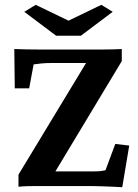

<svg xmlns="http://www.w3.org/2000/svg" viewBox="-20 -781 579 806"><path d="M493.2 4.9Q479.5 3.9 455.1 2.9Q430.7 2 405.3 1Q379.9 0 362.3 0H134.8Q115.2 0 95.7 0.5Q76.2 1 57.6 2.9V-47.9L366.2 -557.6V-516.6H201.2Q170.9 -516.6 153.3 -514.6Q135.7 -512.7 121.1 -510.7L102.5 -410.2H42L40 -575.2Q63.5 -574.2 90.3 -573.7Q117.2 -573.2 135.7 -573.2H415Q433.6 -573.2 453.1 -573.7Q472.7 -574.2 491.2 -575.2V-524.4L188.5 -21.5V-61.5H371.1Q388.7 -61.5 399.4 -62.5Q410.2 -63.5 422.9 -66.4L463.9 -176.8L522.5 -169.9ZM82 -731.4 129.9 -760.7 299.8 -678.7H235.4L405.3 -760.7L453.1 -731.4L319.3 -630.9H215.8Z"/></svg>

Font: Crimson Pro ExtraLight
Style: Bold
Weight: 700
Version: Version 1.002